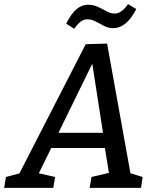

<svg xmlns="http://www.w3.org/2000/svg" viewBox="-56 -914 755 934"><path d="M-36 0 -27 -53 59 -76 30 -54 361 -699 465 -702 582 -52 560 -77 638 -53 630 0H380L389 -53L482 -75L476 -59L452 -209L461 -194H183L200 -208L127 -59L124 -73L212 -53L203 0ZM220 -251 214 -268H456L448 -249L387 -642L411 -641ZM305 -774 266 -799Q291 -849 317 -870Q343 -891 372 -891Q398 -891 420.5 -880.5Q443 -870 463 -859Q483 -848 502 -848Q535 -848 567 -894L607 -870Q581 -820 553 -798.5Q525 -777 496 -777Q471 -777 450 -788Q429 -799 409.5 -809.5Q390 -820 368 -820Q352 -820 337.5 -809.5Q323 -799 305 -774Z"/></svg>

Font: Bitter Thin Medium
Style: Italic
Weight: 500
Italic angle: -9°
Version: Version 3.021